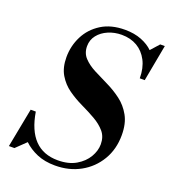

<svg xmlns="http://www.w3.org/2000/svg" viewBox="-141 -866 872 983"><g transform="rotate(20 295.5 -375.0)"><path d="M271 13Q215 13 172.5 -5Q130 -23 100 -52L46 0H16L57 -213H85Q117 -17 275 -17Q334 -17 374 -40.5Q414 -64 434.5 -99Q455 -134 455 -169Q455 -210 432 -237Q409 -264 373 -284.5Q337 -305 296 -324.5Q255 -344 219 -369.5Q183 -395 160 -433.5Q137 -472 137 -529Q137 -590 164 -643.5Q191 -697 243.5 -730Q296 -763 372 -763Q423 -763 462 -747.5Q501 -732 525 -708L566 -754H591L554 -555H527Q527 -611 506 -651Q485 -691 449 -712Q413 -733 365 -733Q326 -733 292 -718.5Q258 -704 237.5 -678Q217 -652 217 -618Q217 -580 240.5 -555Q264 -530 300.5 -511Q337 -492 378.5 -472Q420 -452 456.5 -424.5Q493 -397 516.5 -355Q540 -313 540 -250Q540 -173 504.5 -113.5Q469 -54 408.5 -20.5Q348 13 271 13Z"/></g></svg>

Font: Libre Bodoni Medium
Style: Italic
Weight: 500
Italic angle: -13°
Designer: Pablo Impallari, Rodrigo Fuenzalida
Foundry: Impallari Type
Version: Version 2.005;gftools[0.9.23]